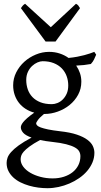

<svg xmlns="http://www.w3.org/2000/svg" viewBox="-20 -740 528 1004"><path d="M336.9 -293Q336.9 -318.8 328.4 -342Q319.8 -365.2 303 -382.6Q286.1 -399.9 261 -409.9Q235.8 -419.9 203.1 -419.9Q190.9 -419.9 176 -413.6Q161.1 -407.2 147.9 -395Q134.8 -382.8 126 -364.3Q117.2 -345.7 117.2 -321.8Q117.2 -295.9 125.2 -272.7Q133.3 -249.5 149.7 -232.4Q166 -215.3 191.2 -205.3Q216.3 -195.3 251 -195.3Q265.1 -195.3 280.5 -201.4Q295.9 -207.5 308.3 -220Q320.8 -232.4 328.9 -250.5Q336.9 -268.6 336.9 -293ZM252.9 2Q234.4 0 218.8 -2.4Q203.1 -4.9 189.5 -7.8Q154.3 11.2 134 26.4Q113.8 41.5 103.5 53.5Q93.3 65.4 90.6 75.2Q87.9 85 87.9 92.8Q87.9 113.3 101.6 131.6Q115.2 149.9 138.2 163.3Q161.1 176.8 191.4 184.8Q221.7 192.9 254.9 192.9Q287.6 192.9 314.5 184.1Q341.3 175.3 360.4 159.9Q379.4 144.5 389.9 123.3Q400.4 102.1 400.4 76.7Q400.4 63 394 51.5Q387.7 40 371.1 30.8Q354.5 21.5 325.9 14.2Q297.4 6.8 252.9 2ZM405.3 -313Q405.3 -275.4 388.4 -244.4Q371.6 -213.4 344.2 -191.2Q316.9 -168.9 282.2 -156.5Q247.6 -144 211.9 -144H210Q186.5 -124.5 177.7 -111.6Q168.9 -98.6 168.9 -95.7Q168.9 -89.8 174.1 -84.2Q179.2 -78.6 193.1 -73.5Q207 -68.4 231.4 -63.2Q255.9 -58.1 293.9 -53.7Q347.2 -47.9 381.8 -36.1Q416.5 -24.4 437 -9Q457.5 6.3 465.6 23.9Q473.6 41.5 473.6 58.6Q473.6 85.4 463.4 109.6Q453.1 133.8 435.5 154.3Q418 174.8 394 191.4Q370.1 208 342.8 219.7Q315.4 231.4 286.1 237.8Q256.8 244.1 228 244.1Q205.1 244.1 180.7 241Q156.2 237.8 132.3 231Q108.4 224.1 87.2 213.6Q65.9 203.1 49.8 188.2Q33.7 173.3 24.2 154.5Q14.6 135.7 14.6 111.8Q14.6 99.1 19.3 85.2Q23.9 71.3 38.1 55.2Q52.2 39.1 77.6 20.5Q103 2 145 -20.5Q113.3 -31.7 101.1 -45.9Q88.9 -60.1 88.9 -74.7Q88.9 -78.6 91.3 -85.2Q93.8 -91.8 101.3 -101.3Q108.9 -110.8 122.8 -123Q136.7 -135.3 159.2 -150.9Q134.3 -157.7 114 -170.7Q93.8 -183.6 79.3 -201.9Q64.9 -220.2 56.9 -243.4Q48.8 -266.6 48.8 -293.9Q48.8 -329.6 64.9 -361.6Q81.1 -393.6 107.4 -417.2Q133.8 -440.9 167.5 -454.8Q201.2 -468.8 236.8 -468.8Q266.1 -468.8 291.7 -460.4Q317.4 -452.1 338.4 -437Q363.8 -439.5 384.3 -443.4Q404.8 -447.3 421.1 -451.7Q437.5 -456.1 450.2 -460.4Q462.9 -464.8 473.1 -468.8L482.9 -454.1Q477.1 -440.4 471.7 -429Q466.3 -417.5 455.1 -405.3Q436.5 -401.9 418.7 -399.9Q400.9 -397.9 378.4 -397Q391.1 -378.4 398.2 -357.4Q405.3 -336.4 405.3 -313ZM270.5 -522.9H218.3L89.4 -697.3Q92.8 -702.1 95.2 -705.6Q97.7 -709 99.9 -711.4Q102.1 -713.9 104.7 -715.8Q107.4 -717.8 111.3 -720.2L245.6 -597.7L377.4 -720.2Q385.7 -715.8 389.2 -711.4Q392.6 -707 398.4 -697.3Z"/></svg>

Font: Gentium Plus Afr
Style: Regular
Weight: 400
Designer: J. Victor Gaultney, Annie Olsen, Iska Routamaa, Becca Hirsbrunner
Foundry: SIL International
Version: Version 5.000